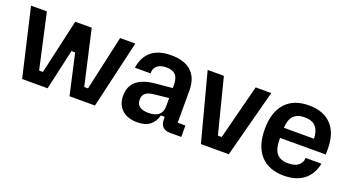

<svg xmlns="http://www.w3.org/2000/svg" viewBox="-45 -979 2582 1424"><g transform="rotate(20 1246.0 -267.0)"><path d="M20 -534H145L241 -102H271L369 -534H499L597 -102H627L723 -534H843L719 0H518L446 -320H417L345 0H144Z M890 -141Q890 -286 1077 -306L1217 -319V-342Q1217 -397 1194 -422Q1171 -447 1122 -447Q1073 -447 1049 -425.5Q1025 -404 1025 -372V-365H901Q929 -544 1125 -544Q1230 -544 1284.5 -493Q1339 -442 1339 -344V-90H1400V0H1311Q1273 0 1253.5 -20Q1234 -40 1234 -78V-98H1204Q1188 -43 1152 -16.5Q1116 10 1055 10Q978 10 934 -30Q890 -70 890 -141ZM1109 -84Q1217 -84 1217 -176V-240L1113 -229Q1062 -225 1039 -208Q1016 -191 1016 -159V-149Q1016 -118 1040 -101Q1064 -84 1109 -84Z M1414 -534H1542L1652 -102H1682L1793 -534H1916L1775 0H1555Z M1962 -267Q1962 -401 2027 -472.5Q2092 -544 2211 -544Q2327 -544 2389.5 -478Q2452 -412 2452 -287V-244H2091V-233Q2091 -157 2120 -122Q2149 -87 2211 -87Q2266 -87 2292.5 -110.5Q2319 -134 2319 -162V-169H2445Q2427 -81 2367 -35.5Q2307 10 2211 10Q2092 10 2027 -61.5Q1962 -133 1962 -267ZM2330 -324Q2327 -389 2298 -419.5Q2269 -450 2211 -450Q2154 -450 2124.5 -419.5Q2095 -389 2092 -324Z"/></g></svg>

Font: Mozilla Headline BETA SemiBold
Style: Regular
Weight: 600
Designer: Studio DRAMA
Foundry: Studio DRAMA
Version: Version 0.100